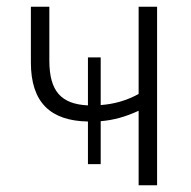

<svg xmlns="http://www.w3.org/2000/svg" viewBox="-20 -552 570 572"><path d="M242 -63H280V-191C318 -194 354 -204 393 -222V0H448V-532H393V-272C356 -252 320 -242 280 -239V-381H242V-238C163 -242 127 -279 127 -372V-532H72V-366C72 -247 130 -192 242 -190Z"/></svg>

Font: Noto Sans Mono Condensed Light
Style: Regular
Weight: 300
Width: 3
Designer: Monotype Design Team
Foundry: Monotype Imaging Inc.
Version: Version 2.014